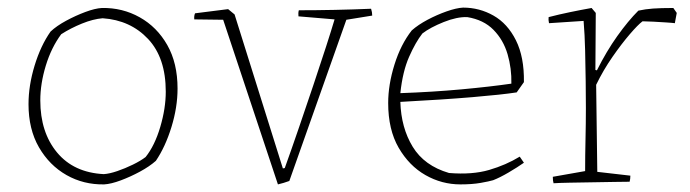

<svg xmlns="http://www.w3.org/2000/svg" viewBox="-20 -478 1815 505"><path d="M254 7Q200 8 155 -17.5Q110 -43 82.5 -90.5Q55 -138 55 -204Q55 -253 71 -305.5Q87 -358 113 -395Q129 -410 154 -423.5Q179 -437 204.5 -446.5Q230 -456 248 -457Q302 -458 347.5 -432.5Q393 -407 420 -359.5Q447 -312 447 -245Q447 -196 431 -144Q415 -92 390 -55Q373 -40 348 -26.5Q323 -13 297.5 -3.5Q272 6 254 7ZM253 -20Q268 -21 288.5 -28Q309 -35 329.5 -45Q350 -55 363 -65Q387 -95 401.5 -144Q416 -193 416 -237Q416 -326 369.5 -375.5Q323 -425 250 -430Q225 -428 195.5 -416Q166 -404 141 -388Q115 -353 100.5 -305.5Q86 -258 86 -214Q86 -130 130 -77Q174 -24 253 -20Z M711 7 567 -426 491 -427Q490 -436 493 -443L580 -454L597 -440L724 -35L729 -36Q747 -86 766.5 -143Q786 -200 804.5 -255Q823 -310 837.5 -355Q852 -400 860 -427L765 -435Q764 -444 766 -451Q811 -451 860.5 -452Q910 -453 956 -455Q959 -446 959 -437L891 -426L741 -2Q736 0 726 3Q716 6 711 7Z M1191 7Q1142 7 1099 -17.5Q1056 -42 1028.5 -89.5Q1001 -137 1001 -207Q1001 -255 1017.5 -308Q1034 -361 1063 -398Q1080 -413 1104.5 -426Q1129 -439 1154.5 -448Q1180 -457 1198 -458Q1241 -458 1278 -437Q1315 -416 1337 -372Q1359 -328 1358 -262L1339 -235Q1300 -229 1223 -222.5Q1146 -216 1033 -210Q1035 -142 1065.5 -92Q1096 -42 1161 -23Q1222 -18 1266.5 -31Q1311 -44 1347 -66L1358 -50Q1341 -38 1318 -24.5Q1295 -11 1277 -4Q1267 -1 1244.5 3Q1222 7 1191 7ZM1033 -233Q1118 -236 1194 -243Q1270 -250 1325 -258Q1326 -298 1315 -335.5Q1304 -373 1278 -399.5Q1252 -426 1209 -433Q1182 -434 1147 -420Q1112 -406 1091 -390Q1073 -367 1056 -328.5Q1039 -290 1033 -233Z M1436 4Q1434 -2 1434 -13L1519 -28Q1519 -69 1520 -111Q1521 -153 1521 -194Q1521 -224 1520.5 -264Q1520 -304 1519 -345.5Q1518 -387 1515 -423L1424 -417Q1422 -426 1423 -433Q1450 -440 1479 -446Q1508 -452 1536 -457L1547 -444L1546 -294L1550 -293Q1575 -343 1603.5 -383Q1632 -423 1659 -450Q1677 -454 1697.5 -455.5Q1718 -457 1751 -457L1760 -444L1757 -428L1755 -417Q1748 -418 1732 -419Q1716 -420 1698.5 -421Q1681 -422 1670 -422Q1658 -413 1636.5 -388Q1615 -363 1591 -328.5Q1567 -294 1548 -255L1551 -26L1638 -16Q1638 -7 1636 0Q1623 0 1596 0.5Q1569 1 1537.5 1.5Q1506 2 1478.5 2.5Q1451 3 1436 4Z"/></svg>

Font: Labrada ExtraLight
Style: Regular
Weight: 200
Designer: Mercedes Jáuregui
Foundry: Omnibus-Type Team
Version: Version 1.000; ttfautohint (v1.8.4.7-5d5b)